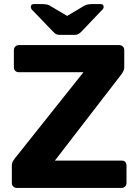

<svg xmlns="http://www.w3.org/2000/svg" viewBox="-20 -921 677 941"><path d="M274 -750Q264 -750 256.5 -753Q249 -756 239 -767L139 -871Q131 -879 131 -887Q131 -901 146 -901H190Q198 -901 207 -899.5Q216 -898 223 -894L309 -843L395 -894Q403 -898 411.5 -899.5Q420 -901 428 -901H473Q488 -901 488 -887Q488 -879 479 -871L380 -767Q369 -756 362 -753Q355 -750 345 -750ZM63 0Q52 0 45 -7Q38 -14 38 -25V-109Q38 -123 44 -132Q50 -141 53 -145L389 -567H73Q62 -567 55 -573.5Q48 -580 48 -591V-675Q48 -686 55 -693Q62 -700 73 -700H564Q575 -700 582 -693Q589 -686 589 -675V-592Q589 -581 585 -573Q581 -565 576 -558L249 -134H575Q600 -134 600 -109V-25Q600 -14 593 -7Q586 0 575 0Z"/></svg>

Font: Fz Rubik SemBd
Style: Regular
Weight: 600
Designer: Hubert and Fischer
Foundry: Hubert and Fischer
Version: Vit hóa bi FontZin.com